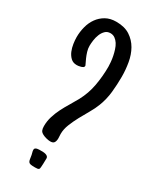

<svg xmlns="http://www.w3.org/2000/svg" viewBox="-190 -779 690 846"><g transform="rotate(30 154.5 -356.5)"><path d="M278.8 -525.4Q278.8 -486.3 274.7 -446.5Q270.5 -406.7 256.3 -370.1Q247.6 -347.2 233.2 -322.5Q218.8 -297.9 205.1 -272.5Q191.4 -247.1 181.4 -221.9Q171.4 -196.8 171.4 -172.9Q171.4 -167 171.9 -161.6Q172.4 -156.2 172.4 -150.4Q172.4 -137.7 167.5 -129.4Q162.6 -121.1 147.9 -121.1Q139.6 -121.1 127.9 -124Q116.2 -127 108.9 -130.9Q97.2 -136.7 93.8 -144.8Q90.3 -152.8 90.3 -166Q90.3 -191.4 97.7 -215.1Q105 -238.8 116.2 -261Q127.4 -283.2 140.6 -304.7Q153.8 -326.2 165.5 -347.7Q188.5 -390.6 197 -438Q205.6 -485.4 205.6 -534.2Q205.6 -543.9 204.3 -557.6Q203.1 -571.3 200.2 -585.9Q197.3 -600.6 192.6 -615.2Q188 -629.9 180.7 -641.4Q173.3 -652.8 163.3 -659.9Q153.3 -667 140.1 -667Q124 -667 113.8 -656.7Q103.5 -646.5 97.7 -631.8Q91.8 -617.2 89.6 -600.8Q87.4 -584.5 87.4 -572.3Q87.4 -558.6 91.8 -544.2Q96.2 -529.8 101.6 -517.6Q106.9 -505.4 111.3 -496.8Q115.7 -488.3 115.7 -486.3Q115.7 -481.4 111.6 -478.5Q107.4 -475.6 101.6 -473.9Q95.7 -472.2 89.8 -471.4Q84 -470.7 80.6 -470.7Q62 -470.7 50 -481.9Q38.1 -493.2 31.2 -509.5Q24.4 -525.9 21.7 -544.4Q19 -563 19 -577.1Q19 -604.5 25.9 -630.9Q32.7 -657.2 47.4 -677.7Q62 -698.2 84.2 -710.9Q106.4 -723.6 137.2 -723.6Q179.7 -723.6 207 -705.8Q234.4 -688 250.5 -659.7Q266.6 -631.3 272.7 -595.9Q278.8 -560.5 278.8 -525.4ZM102.1 -52.7Q102.1 -57.6 105.5 -60.3Q108.9 -63 114 -64.2Q119.1 -65.4 124.3 -65.4Q129.4 -65.4 133.3 -65.4Q138.2 -65.4 144.8 -65.2Q151.4 -64.9 157.2 -63.2Q163.1 -61.5 167.2 -57.9Q171.4 -54.2 171.4 -47.9Q171.4 -45.4 171.1 -37.4Q170.9 -29.3 170.7 -20Q170.4 -10.7 169.7 -3.2Q168.9 4.4 168.5 4.9Q165.5 10.3 159.2 11Q152.8 11.7 147 11.7Q132.3 11.7 125 10.3Q117.7 8.8 114.5 4.4Q111.3 0 110.1 -7.8Q108.9 -15.6 106.9 -28.3Q106 -34.2 104 -40Q102.1 -45.9 102.1 -52.7Z"/></g></svg>

Font: Just Another Hand
Style: Regular
Weight: 400
Designer: Astigmatic (AOETI)
Foundry: Astigmatic (AOETI)
Version: Version 1.000